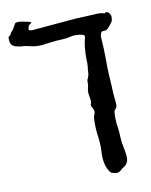

<svg xmlns="http://www.w3.org/2000/svg" viewBox="-96 -756 813 1034"><g transform="rotate(-10 310.5 -239.5)"><path d="M458 207.5Q445.3 207.5 431.6 202.1Q427.2 202.1 422.4 195.3Q395.5 159.7 395.5 99.1L397 57.6Q397 32.2 393.6 7.3Q387.2 -33.7 387.2 -74.7Q387.2 -107.4 390.6 -115.7Q397 -129.9 397 -139.2V-140.6Q396 -150.4 387.7 -164.1Q383.3 -168.5 383.3 -174.3L383.8 -177.7Q387.2 -188.5 387.2 -199.7Q387.2 -210.4 383.8 -221.7V-225.6Q381.3 -236.3 381.3 -247.6Q381.3 -261.2 385.3 -274.9Q387.7 -282.7 387.7 -291.3Q387.7 -299.8 387.7 -306.2L389.2 -314.5Q400.4 -335.4 400.4 -357.9V-362.8Q403.3 -382.3 403.8 -402.8L402.8 -421.4Q402.8 -495.1 414.1 -535.2Q416.5 -541.5 416.5 -545.9Q416.5 -561.5 365.2 -561.5Q349.6 -561.5 335.2 -557.4Q320.8 -553.2 307.1 -553.2L294.9 -551.8L264.6 -550.3L201.7 -543.5Q182.1 -539.6 163.1 -539.6Q135.3 -539.6 106.9 -547.9Q91.8 -551.8 72 -552.7Q52.2 -553.7 30.3 -561.5V-562.5Q9.8 -570.3 9.8 -604Q9.8 -616.2 15.9 -618.9Q22 -621.6 23.4 -625.7Q24.9 -629.9 25.9 -631.3Q28.8 -638.2 33.7 -642.3Q38.6 -646.5 41 -650.4L59.1 -682.1Q65.9 -684.6 74.2 -685.5L90.3 -684.6Q134.3 -677.2 145.5 -670.9Q140.6 -663.6 133.5 -660.2Q126.5 -656.7 123.5 -632.8Q126 -631.3 130.9 -629.9Q135.7 -628.4 141.1 -628.4L377 -648.9L508.3 -655.3L523.4 -654.3L549.8 -648.9L544.9 -651.4Q544.9 -652.3 547.1 -653.8Q549.3 -655.3 551.3 -655.3Q562.5 -655.3 572.8 -638.2Q575.7 -633.8 575.7 -623Q575.7 -602.5 567.4 -594.2Q542.5 -558.6 530.3 -558.6H526.4Q519.5 -557.1 511.2 -557.1Q501 -545.4 501 -529.3L501.5 -520Q505.9 -460.9 505.9 -401.9V-372.1Q505.9 -350.1 511.2 -262.7Q512.7 -214.4 518.1 -168L519 -157.2Q519 -139.6 507.3 -129.4Q501 -126.5 501 -85.9Q501 -60.5 505.9 -29.8Q509.8 -4.9 509.8 19.5Q511.2 49.8 518.3 80.8Q525.4 111.8 525.4 137.7Q525.4 170.4 494.6 187Q487.8 189.9 483.9 195.3Q471.7 207.5 458 207.5Z"/></g></svg>

Font: Kurland
Style: Regular
Weight: 400
Designer: GGBot
Version: 0.22